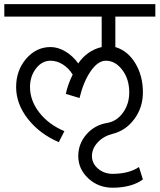

<svg xmlns="http://www.w3.org/2000/svg" viewBox="-33 -670 752 905"><path d="M244.1 0Q153.3 -39.1 98.1 -109.9Q43 -180.7 43 -259.8Q43 -337.9 90.3 -393.1Q137.7 -448.2 205.1 -448.2Q240.2 -448.2 274.9 -427.7Q309.6 -407.2 335.9 -371.1Q355.5 -400.4 383.8 -420.4Q412.1 -440.4 446.3 -448.2V-591.8H-12.7V-650.4H699.2V-591.8H510.7V-448.2Q569.3 -430.7 605 -371.6Q640.6 -312.5 640.6 -234.4Q640.6 -164.1 600.6 -109.4Q560.5 -54.7 498 -39.1Q455.1 -28.3 427.7 1Q400.4 30.3 400.4 65.4Q400.4 100.6 429.2 125Q458 149.4 498 149.4Q536.1 149.4 567.9 141.1Q599.6 132.8 622.1 117.2L640.6 175.8Q614.3 195.3 577.6 205.1Q541 214.8 498 214.8Q430.7 214.8 383.3 170.9Q335.9 127 335.9 65.4Q335.9 7.8 374.5 -36.6Q413.1 -81.1 473.6 -90.8Q517.6 -98.6 546.9 -139.2Q576.2 -179.7 576.2 -234.4Q576.2 -296.9 543.5 -340.3Q510.7 -383.8 465.8 -383.8Q428.7 -383.8 394.5 -334.5Q360.4 -285.2 341.8 -208L277.3 -227.5Q282.2 -251 290.5 -273.9Q298.8 -296.9 309.6 -318.4Q291 -348.6 263.2 -366.2Q235.4 -383.8 205.1 -383.8Q165 -383.8 136.7 -347.2Q108.4 -310.5 108.4 -259.8Q108.4 -196.3 152.3 -139.6Q196.3 -83 270.5 -51.8Z"/></svg>

Font: Lohit Devanagari
Style: Regular
Weight: 400
Version: 2.95.4